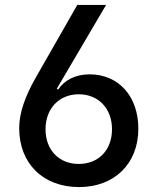

<svg xmlns="http://www.w3.org/2000/svg" viewBox="-20 -750 640 780"><path d="M301 10C445 10 542 -85 542 -227C542 -359 462 -448 344 -448C287 -448 242 -425 216 -386L211 -390L411 -730H294L126 -436C82 -359 58 -292 58 -229C58 -86 155 10 301 10ZM300 -84C220 -84 165 -140 165 -225C165 -309 220 -367 300 -367C380 -367 435 -309 435 -225C435 -140 380 -84 300 -84Z"/></svg>

Font: Tekne LDO SemiBold
Style: Regular
Weight: 600
Monospace: yes
Designer: Alessio Laiso, Mario Rullo, Paolo Rosset
Foundry: Alessio Laiso
Version: Version 1.000;hotconv 1.0.109;makeotfexe 2.5.65596